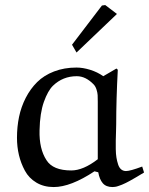

<svg xmlns="http://www.w3.org/2000/svg" viewBox="-20 -736 596 768"><path d="M286.1 -525.9 268.1 -557.1 387.7 -713.9 400.9 -715.8 447.8 -680.2ZM393.1 -431.2 445.8 -461.9 451.2 -457Q444.8 -337.9 444.8 -238.8Q444.8 -229 444.1 -209.2Q443.4 -189.5 443.1 -174.3Q442.9 -159.2 443.1 -139.4Q443.4 -119.6 445.8 -105.5Q448.2 -91.3 452.4 -78.4Q456.5 -65.4 464.6 -58.6Q472.7 -51.8 483.9 -51.8Q500.5 -51.8 548.8 -69.8L556.2 -45.9Q553.2 -44.4 542.5 -37.8Q531.7 -31.2 527.6 -28.8Q523.4 -26.4 513.2 -20.5Q502.9 -14.6 497.6 -11.7Q492.2 -8.8 483.2 -4.2Q474.1 0.5 468 2.7Q461.9 4.9 454.6 7.6Q447.3 10.3 441.4 11.2Q435.5 12.2 430.2 12.2Q404.3 12.2 391.1 -3.2Q377.9 -18.6 373 -46.9L357.9 -50.8Q262.7 12.2 194.8 12.2Q155.3 12.2 125.5 -5.6Q95.7 -23.4 79.6 -53.2Q63.5 -83 55.7 -116Q47.9 -148.9 47.9 -185.1Q47.9 -228.5 56.2 -268.6Q64.5 -308.6 83 -344.7Q101.6 -380.9 128.7 -407.7Q155.8 -434.6 196.3 -450.2Q236.8 -465.8 286.1 -465.8Q311.5 -465.8 340.6 -456.8Q369.6 -447.8 393.1 -431.2ZM371.1 -99.1V-329.1Q371.1 -346.2 370.6 -355.5Q370.1 -364.7 366.2 -377.4Q362.3 -390.1 355 -397.9Q323.2 -431.2 287.1 -431.2Q231.4 -431.2 191.9 -393.1Q171.4 -373 155.5 -328.4Q139.6 -283.7 138.2 -214.8Q136.2 -140.6 166 -95.2Q191.9 -54.2 265.1 -54.2Q313 -54.2 371.1 -99.1Z"/></svg>

Font: Aref Ruqaa
Style: Regular
Weight: 400
Designer: Abdoulla Aref
Version: Version 0.7